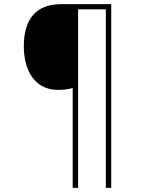

<svg xmlns="http://www.w3.org/2000/svg" viewBox="-20 -846 695 927"><path d="M517 61V-826H275C152 -826 95 -751 95 -623C95 -504 149 -412 260 -412C289 -412 309 -415 331 -421V61H357V-801H491V61Z"/></svg>

Font: Noto Sans Malayalam UI Thin
Style: Regular
Weight: 100
Designer: Jelle Bosma - Monotype Design Team
Foundry: Monotype Imaging Inc.
Version: Version 2.104